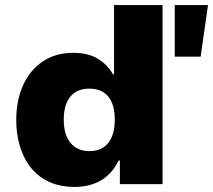

<svg xmlns="http://www.w3.org/2000/svg" viewBox="-20 -725 839 756"><path d="M274 11Q200 11 148.5 -22.5Q97 -56 70.5 -116.5Q44 -177 44 -254Q44 -329 70.5 -388.5Q97 -448 147.5 -482.5Q198 -517 269 -517Q327 -517 365.5 -493.5Q404 -470 425 -432H429V-705H620V0H452V-93H447Q422 -41 378 -15Q334 11 274 11ZM332 -130Q381 -130 406.5 -162.5Q432 -195 432 -254Q432 -313 406.5 -344.5Q381 -376 331 -376Q283 -376 257 -344.5Q231 -313 231 -254Q231 -195 257.5 -162.5Q284 -130 332 -130ZM668 -502V-705H799L770 -502Z"/></svg>

Font: Nunito Sans 7pt Black
Style: Regular
Weight: 900
Designer: Vernon Adams
Foundry: Vernon Adams
Version: Version 3.101;gftools[0.9.27]